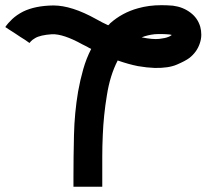

<svg xmlns="http://www.w3.org/2000/svg" viewBox="-25 -715 788 729"><path d="M392.6 -626Q391.6 -624 389.6 -622.1Q387.7 -620.1 385.7 -619.1Q376 -624 363.3 -629.9Q351.6 -636.7 339.8 -642.6Q247.1 -694.3 177.7 -694.3Q108.4 -693.4 62.5 -670.9Q38.1 -658.2 21.5 -642.6Q4.9 -627 -4.9 -612.3Q-4.9 -612.3 6.8 -604.5Q18.6 -596.7 34.2 -586.9Q52.7 -574.2 70.3 -563.5Q86.9 -551.8 86.9 -551.8Q86.9 -551.8 91.8 -557.6Q96.7 -563.5 108.4 -570.3Q127.9 -582 171.9 -585Q214.8 -586.9 287.1 -546.9Q295.9 -543 304.7 -538.1Q312.5 -533.2 321.3 -529.3Q302.7 -493.2 291 -452.1Q279.3 -411.1 271.5 -367.2Q257.8 -286.1 255.9 -202.1Q253.9 -118.2 253.9 -43.9Q253.9 -34.2 253.9 -24.4Q253.9 -14.6 253.9 -5.9Q253.9 -5.9 268.6 -5.9Q282.2 -5.9 300.8 -5.9Q323.2 -5.9 342.8 -5.9Q363.3 -5.9 363.3 -5.9Q363.3 -14.6 363.3 -24.4Q363.3 -34.2 363.3 -44.9Q363.3 -80.1 363.3 -120.1Q363.3 -159.2 365.2 -201.2Q368.2 -277.3 380.9 -353.5Q392.6 -428.7 421.9 -485.4Q463.9 -470.7 499 -463.9Q533.2 -458 562.5 -457Q615.2 -456.1 646.5 -469.7Q678.7 -483.4 694.3 -495.1Q722.7 -517.6 733.4 -549.8Q739.3 -566.4 739.3 -583Q739.3 -598.6 735.4 -613.3Q725.6 -646.5 698.2 -667Q669.9 -688.5 631.8 -693.4Q609.4 -695.3 587.9 -695.3Q540 -695.3 499 -683.6Q438.5 -667 392.6 -626ZM512.7 -573.2Q535.2 -582 561.5 -585Q588.9 -586.9 620.1 -584Q622.1 -583 624 -583Q626 -583 627 -582Q625 -580.1 621.1 -578.1Q618.2 -576.2 612.3 -574.2Q603.5 -570.3 580.1 -567.4Q555.7 -564.5 512.7 -573.2Z"/></svg>

Font: umazing
Style: Display
Weight: 400
Designer: umazing